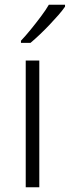

<svg xmlns="http://www.w3.org/2000/svg" viewBox="-20 -786 293 806"><path d="M145 0H88V-532H145ZM253 -758Q242 -742 225 -722.5Q208 -703 188 -682Q168 -661 147.5 -641.5Q127 -622 108 -606H68V-615Q87 -635 109 -662Q131 -689 152 -717Q173 -745 185 -766H253Z"/></svg>

Font: Noto Sans Devanagari Light
Style: Regular
Weight: 300
Version: Version 2.003